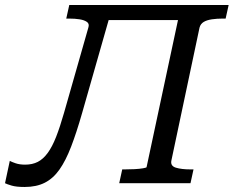

<svg xmlns="http://www.w3.org/2000/svg" viewBox="-71 -730 931 765"><path d="M330 -710H710L697 -650H315ZM184 -280 281 -620Q286 -635 275.5 -642.5Q265 -650 246.5 -653Q228 -656 204 -656H193L205 -710H379L256 -279Q234 -202 212.5 -146Q191 -90 166 -54.5Q141 -19 107.5 -2Q74 15 27 15Q-6 15 -24.5 9.5Q-43 4 -51 0L-32 -89Q-25 -85 -9 -79.5Q7 -74 29 -74Q58 -74 79.5 -85Q101 -96 119 -120.5Q137 -145 152.5 -184.5Q168 -224 184 -280ZM404 0 416 -55H425Q444 -55 464.5 -56Q485 -57 499 -59.5Q513 -62 513 -64L651 -710H840L828 -656H817Q793 -656 773 -653Q753 -650 740.5 -642.5Q728 -635 724 -620L612 -91Q607 -69 629.5 -62Q652 -55 689 -55H700L688 0Z"/></svg>

Font: Roboto Serif
Style: Italic
Weight: 400
Italic angle: -10°
Designer: Greg Gazdowicz
Foundry: Commercial Type
Version: Version 1.008